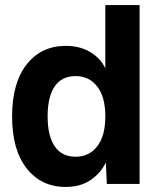

<svg xmlns="http://www.w3.org/2000/svg" viewBox="-20 -730 640 762"><path d="M241 12Q144 12 86 -61.5Q28 -135 28 -268Q28 -401 86 -474.5Q144 -548 241 -548Q297 -548 338 -523.5Q379 -499 398 -459V-710H534V0H404L400 -85Q380 -43 339.5 -15.5Q299 12 241 12ZM280 -108Q334 -108 366 -149.5Q398 -191 398 -268Q398 -345 366 -386.5Q334 -428 280 -428Q225 -428 197 -387Q169 -346 169 -268Q169 -191 197 -149.5Q225 -108 280 -108Z"/></svg>

Font: Geist Mono
Style: Bold
Weight: 700
Monospace: yes
Designer: Basement.studio, Andrés Briganti, Mateo Zaragoza
Foundry: Basement.studio, Vercel, Andrés Briganti, Guido Ferreyra, Mateo Zaragoza
Version: Version 1.500; ttfautohint (v1.8.4.7-5d5b)